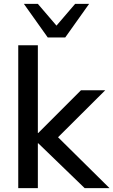

<svg xmlns="http://www.w3.org/2000/svg" viewBox="-20 -969 584 989"><path d="M74 0V-736H175V-284H177L397 -504H522L279 -262L544 0H416L177 -231H175V0ZM226 -776 103 -949H175L271 -837L367 -949H439L316 -776Z"/></svg>

Font: Mulish SemiBold
Style: Regular
Weight: 600
Designer: Vernon Adams
Foundry: Vernon Adams
Version: Version 3.603; ttfautohint (v1.8.3)